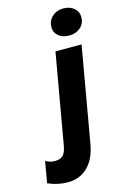

<svg xmlns="http://www.w3.org/2000/svg" viewBox="-242 -801 696 1059"><g transform="rotate(-15 106.0 -271.5)"><path d="M-103.8 170.6 -82.6 48.8Q-69.2 56.2 -56.6 59.8Q-44 63.4 -28.8 63.4Q1 63.4 16.7 47.9Q32.4 32.4 39 -6.4L129 -520H278L182.8 24.8Q168.4 106.6 123 150.9Q77.6 195.2 9.4 195.2Q-19.4 195.2 -48.5 188.9Q-77.6 182.6 -103.8 170.6ZM141.8 -653.6Q141.8 -690 167.3 -713.9Q192.8 -737.8 230.4 -737.8Q269.2 -737.8 292.5 -717.6Q315.8 -697.4 315.8 -666.5Q315.8 -629.6 290.2 -607.2Q264.6 -584.8 226.4 -584.8Q188.2 -584.8 165 -604.1Q141.8 -623.3 141.8 -653.6Z"/></g></svg>

Font: Fixel Italic Variable 20240409 Display Thin
Style: Italic
Weight: 100
Italic angle: -10°
Designer: AlfaBravo + MacPaw
Foundry: Kyrylo Tkachov, Marchela Mozhyna, Serhii Makarenko, Maria Weinstein, Zakhar Kryvoshyya
Version: Version 1.211;Glyphs 3.2 (3225)